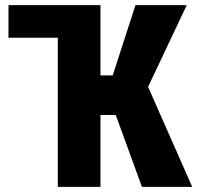

<svg xmlns="http://www.w3.org/2000/svg" viewBox="-20 -731 772 751"><path d="M261.7 -710.9V-583.5H13.2V-710.9ZM373 -710.9V0H206.1V-710.9ZM710.4 -710.9 507.3 -281.2H345.2L323.7 -436H420.9L509.8 -710.9ZM535.2 0 421.9 -311 543.9 -425.8 731.9 0Z"/></svg>

Font: Roboto Condensed Black
Style: Regular
Weight: 900
Designer: Christian Robertson
Foundry: Google
Version: Version 3.008; 2023